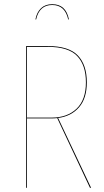

<svg xmlns="http://www.w3.org/2000/svg" viewBox="-20 -901 501 921"><path d="M230.5 -877Q168.5 -877 153.3 -807.6L149.9 -808.1Q156.7 -842.8 177 -861.8Q197.3 -880.9 230.5 -880.9Q296.4 -880.9 310.5 -808.1L307.1 -807.6Q292 -877 230.5 -877ZM417 0H411.6L254.4 -334.5Q241.7 -333 229 -333H109.4V0H105.5V-680.2H209Q310.1 -680.2 353.3 -635Q396.5 -589.8 396.5 -505.9Q396.5 -429.2 359.1 -386.2Q321.8 -343.3 258.8 -335ZM228.5 -336.9Q302.2 -336.9 347.2 -379.4Q392.1 -421.9 392.1 -505.9Q392.1 -588.4 350.1 -632.3Q308.1 -676.3 208.5 -676.3H109.4V-336.9Z"/></svg>

Font: Fira Sans Compressed Four
Style: Regular
Weight: 100
Width: 1
Designer: Carrois Corporate & Edenspiekermann AG
Foundry: Carrois Corporate GbR & Edenspiekermann AG
Version: Version 4.203;PS 004.203;hotconv 1.0.88;makeotf.lib2.5.64775